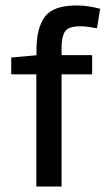

<svg xmlns="http://www.w3.org/2000/svg" viewBox="-20 -682 386 702"><path d="M112.8 0V-410.2H21V-471.7L113.3 -480V-498.5Q113.3 -579.1 143.8 -620.6Q174.3 -662.1 261.2 -662.1Q281.7 -662.1 303.7 -658.7Q325.7 -655.3 346.2 -649.9L334.5 -578.6Q319.3 -581.5 303.7 -583.7Q288.1 -585.9 273.9 -585.9Q229.5 -585.9 217.3 -566.4Q205.1 -546.9 205.1 -508.8V-480.5H316.9V-410.2H205.1V0Z"/></svg>

Font: Shanti
Style: Regular
Weight: 400
Designer: Vernon Adams
Foundry: Vernon Adams
Version: Version 1.100; ttfautohint (v1.8.4)